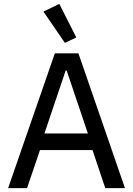

<svg xmlns="http://www.w3.org/2000/svg" viewBox="-20 -974 689 994"><path d="M316 -752 375 -780 287 -954 205 -914ZM627 0 386 -698H264L22 0H120L187 -197H459L525 0ZM435 -283H210L320 -609H325Z"/></svg>

Font: IBM Plex Arabic Text
Style: Regular
Weight: 450
Designer: Mike Abbink, Paul van der Laan, Pieter van Rosmalen, Wael Morcos, Khajak Apelian
Foundry: Bold Monday
Version: Version 1.0